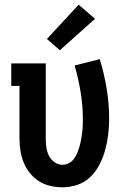

<svg xmlns="http://www.w3.org/2000/svg" viewBox="-20 -790 540 818"><path d="M246 8Q220 8 194 2Q168 -4 146 -18Q124 -32 107.5 -52.5Q91 -73 81 -97.5Q71 -122 67 -148Q63 -174 63 -200V-424H28V-520H175V-200Q175 -181 177.5 -162.5Q180 -144 188 -127.5Q196 -111 211.5 -99.5Q227 -88 246 -88Q260 -88 273.5 -95Q287 -102 295.5 -114Q304 -126 309.5 -139.5Q315 -153 319 -167Q323 -181 325.5 -195.5Q328 -210 330 -224.5Q332 -239 332.5 -253.5Q333 -268 333 -282Q333 -340 323.5 -397.5Q314 -455 298 -511L405 -538Q424 -476 434.5 -412Q445 -348 445 -284Q445 -250 441 -217Q437 -184 428.5 -152.5Q420 -121 405 -91Q390 -61 366.5 -37.5Q343 -14 311 -3Q279 8 246 8ZM235 -576 180 -624 315 -770 385 -710Z"/></svg>

Font: Iosevka Gothic
Style: Bold
Weight: 700
Monospace: yes
Designer: Belleve Invis
Foundry: Belleve Invis
Version: Version 15.5.1; ttfautohint (v1.8.4)